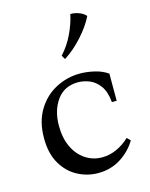

<svg xmlns="http://www.w3.org/2000/svg" viewBox="-113 -807 698 894"><g transform="rotate(-15 235.5 -359.5)"><path d="M249 15Q197 15 150.5 -9.5Q104 -34 75 -83.5Q46 -133 46 -207Q46 -286 79.5 -341.5Q113 -397 168 -426Q223 -455 285 -455Q316 -455 352.5 -447Q389 -439 418 -419V-288H395Q390 -340 369 -368Q348 -396 320.5 -407Q293 -418 266 -418Q200 -418 164 -368.5Q128 -319 128 -245Q128 -186 148.5 -142.5Q169 -99 205 -75Q241 -51 286 -51Q321 -51 355.5 -66.5Q390 -82 418 -109L434 -93Q406 -46 358 -15.5Q310 15 249 15ZM314 -734Q332 -735 353.5 -727.5Q375 -720 388 -705Q366 -660 324 -613.5Q282 -567 236 -538L225 -557Q260 -595 282.5 -642.5Q305 -690 314 -734Z"/></g></svg>

Font: Bona Nova SC
Style: Regular
Weight: 400
Designer: Mateusz Machalski
Foundry: Capitalics
Version: Version 4.001; ttfautohint (v1.8.4.7-5d5b)